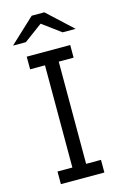

<svg xmlns="http://www.w3.org/2000/svg" viewBox="-133 -942 630 998"><g transform="rotate(-15 182.0 -442.5)"><path d="M299 -618H219V-68H299V0H65V-68H145V-618H65V-686H299ZM179 -833 80 -760H11L145 -885H213L348 -760H278Z"/></g></svg>

Font: Chivo Light
Style: Regular
Weight: 300
Designer: Hector Gatti
Foundry: Omnibus-Type
Version: Version 1.007